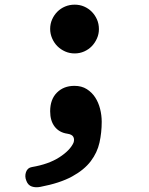

<svg xmlns="http://www.w3.org/2000/svg" viewBox="-20 -564 640 823"><path d="M153 237Q133 241 116.5 235.5Q100 230 93 211Q85 192 91.5 173.5Q98 155 117 152Q188 140 234 110.5Q280 81 295 48Q300 34 294.5 23Q289 12 268 9Q234 4 214.5 -21Q195 -46 195 -87Q195 -138 224 -167Q253 -196 299 -196Q330 -196 352 -182Q374 -168 388 -146.5Q402 -125 409 -97.5Q416 -70 416 -42Q416 4 406.5 47Q397 90 369 127Q341 164 289 192.5Q237 221 153 237ZM195 -440Q195 -462 203.5 -481Q212 -500 226 -514Q240 -528 259 -536Q278 -544 300 -544Q322 -544 340.5 -536Q359 -528 373 -514Q387 -500 395.5 -481Q404 -462 404 -439Q404 -418 395.5 -399Q387 -380 373.5 -366Q360 -352 341 -343.5Q322 -335 300 -335Q278 -335 259 -343.5Q240 -352 226 -366Q212 -380 203.5 -399.5Q195 -419 195 -440Z"/></svg>

Font: Maple Mono Normal NL
Style: Bold
Weight: 700
Monospace: yes
Designer: subframe7536
Version: Version 7.000